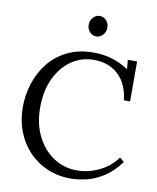

<svg xmlns="http://www.w3.org/2000/svg" viewBox="-100 -1005 899 1097"><g transform="rotate(10 349.5 -456.0)"><path d="M608 -477Q598 -571 542.5 -623Q487 -675 400 -675Q329 -675 271 -635.5Q213 -596 178.5 -524Q144 -452 144 -354Q144 -260 180 -188Q216 -116 277 -76Q338 -36 412 -36Q477 -36 540 -65.5Q603 -95 643 -151L669 -130Q626 -71 576 -39Q526 -7 476.5 4.5Q427 16 386 16Q311 16 248.5 -11Q186 -38 140.5 -86.5Q95 -135 70.5 -199.5Q46 -264 46 -339Q46 -410 67.5 -477Q89 -544 132 -598Q175 -652 240.5 -684Q306 -716 393 -716Q503 -716 595 -655L590 -709H644V-477ZM388 -809Q367 -809 351 -826Q335 -843 335 -868Q335 -893 351.5 -910.5Q368 -928 389 -928Q412 -928 427.5 -910.5Q443 -893 443 -868Q443 -843 426.5 -826Q410 -809 388 -809Z"/></g></svg>

Font: Lora
Style: Regular
Weight: 400
Designer: Olga Karpushina, Alexei Vanyashin (Cyrillic)
Foundry: Cyreal
Version: Version 3.005; ttfautohint (v1.8.4.7-5d5b)